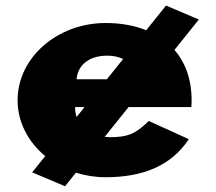

<svg xmlns="http://www.w3.org/2000/svg" viewBox="-20 -609 762 676"><path d="M356.4 -330H249.8C253.1 -377 290.5 -413 357.6 -413C378.8 -413 397.7 -409 413.5 -401.3ZM277.7 -232 249.7 -197.1C246.2 -207.4 244.3 -219 244.3 -232ZM432.7 -232H653.5C654.6 -238 654.6 -249 654.6 -256C654.6 -330.1 632.4 -389.3 594.3 -433.3L680.1 -540.3L564.5 -589.4L494.8 -502.6C452.7 -519.5 404.3 -528 352.1 -528C181.6 -528 41.9 -406 41.9 -256C41.9 -178.8 79.4 -108.9 139.2 -59.4L93.3 -2.2L209 46.8L247.3 -1C280.1 9.3 315.4 15 352.1 15C477.5 15 580.9 -22 644.7 -119L503.9 -183C456.6 -137 429.1 -126 366.4 -126C360.7 -126 354.7 -126.4 348.5 -127.1Z"/></svg>

Font: Hussar
Style: BdWide
Weight: 700
Foundry: Cannot Into Space Fonts
Version: Version 2.00